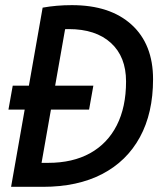

<svg xmlns="http://www.w3.org/2000/svg" viewBox="-20 -723 626 743"><path d="M12.7 -298.8 29.3 -391.6H341.3L324.7 -298.8ZM111.3 0 127.9 -92.8H166.5Q261.2 -92.8 328.6 -130.1Q396 -167.5 431.9 -238Q467.8 -308.6 467.8 -407.7Q467.8 -503.4 409.2 -556.9Q350.6 -610.4 246.1 -610.4Q194.8 -610.4 145 -600.6V-693.4Q198.2 -703.1 258.3 -703.1Q406.2 -703.1 489.3 -627.4Q572.3 -551.8 572.3 -416.5Q572.3 -285.6 521.5 -192.4Q470.7 -99.1 375.5 -49.6Q280.3 0 146 0ZM22.9 0 145 -693.4H246.6L124.5 0Z"/></svg>

Font: Cascadia Code
Style: Italic
Weight: 400
Italic angle: -10°
Designer: Aaron Bell
Foundry: Saja Typeworks
Version: Version 2407.024